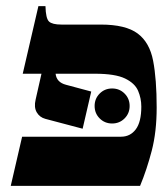

<svg xmlns="http://www.w3.org/2000/svg" viewBox="-20 -605 545 625"><path d="M308 -525Q389 -525 428 -496Q467 -467 478.5 -407Q490 -347 490 -255Q490 -176 474 -114.5Q458 -53 436 0H15L52 -160H374Q404 -160 422 -184Q440 -208 440 -258Q440 -285 429.5 -309.5Q419 -334 387 -349.5Q355 -365 289 -365H161Q164 -337 195 -329L277 -307L249 -186L128 -218Q109 -223 99.5 -239.5Q90 -256 96 -281L115 -365H54L105 -585H128Q129 -545 139.5 -535Q150 -525 180 -525ZM345 -203Q321 -203 304.5 -219.5Q288 -236 288 -260Q288 -284 304.5 -300.5Q321 -317 345 -317Q369 -317 385.5 -300.5Q402 -284 402 -260Q402 -236 385.5 -219.5Q369 -203 345 -203Z"/></svg>

Font: Bona Nova SC
Style: Bold
Weight: 700
Designer: Mateusz Machalski
Foundry: Capitalics
Version: Version 4.001; ttfautohint (v1.8.4.7-5d5b)